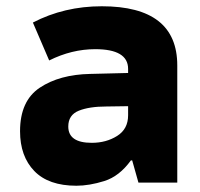

<svg xmlns="http://www.w3.org/2000/svg" viewBox="-20 -583 640 613"><path d="M198 -179Q198 -216 231.5 -229.5Q265 -243 320 -243L389 -244V-215Q389 -171 354 -149Q319 -127 273 -127Q198 -127 198 -179ZM398 -71H402L422 0H546V-374Q546 -563 305 -563Q185 -563 85 -511L137 -390Q209 -426 284 -426Q389 -426 389 -363V-350L268 -347Q170 -345 107 -303Q44 -261 44 -164Q44 -84 89.5 -37Q135 10 224 10Q265 10 313 -5Q361 -20 398 -71Z"/></svg>

Font: Noto Sans Mono UI ExtraBold
Style: Regular
Weight: 800
Designer: Monotype Design team
Foundry: Monotype Imaging Inc.
Version: 1.000